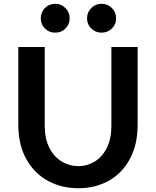

<svg xmlns="http://www.w3.org/2000/svg" viewBox="-20 -991 827 1017"><path d="M196 -894Q196 -926 218 -948.5Q240 -971 273 -971Q304 -971 326.5 -948.5Q349 -926 349 -894Q349 -862 327 -840Q305 -818 273 -818Q240 -818 218 -840Q196 -862 196 -894ZM441 -894Q441 -926 463.5 -948.5Q486 -971 518 -971Q550 -971 572.5 -948.5Q595 -926 595 -894Q595 -862 572.5 -840Q550 -818 518 -818Q486 -818 463.5 -840Q441 -862 441 -894ZM77 -331V-742H217V-324Q217 -256 241.5 -208Q266 -160 307 -135.5Q348 -111 395 -111H396Q442 -111 482 -135.5Q522 -160 546 -208Q570 -256 570 -324V-742H709V-331Q709 -224 667.5 -148Q626 -72 555 -33Q484 6 396 6H395Q306 6 234 -33Q162 -72 119.5 -148Q77 -224 77 -331Z"/></svg>

Font: 카카오 큰글씨 ExtraBold
Style: Regular
Weight: 800
Designer: Park Young-rak; Lee Sang-min; Kim Jung-jin; Min Bon; Park Min-gyu;
Foundry: Kakao Corporation
Version: Version 2.003